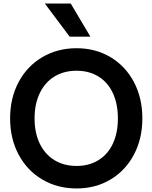

<svg xmlns="http://www.w3.org/2000/svg" viewBox="-20 -1050 860 1083"><path d="M37 -382Q37 -497 85 -587Q133 -677 218.5 -727.5Q304 -778 412 -778Q519 -778 603.5 -727.5Q688 -677 735.5 -587Q783 -497 783 -382Q783 -268 735.5 -178Q688 -88 603.5 -37.5Q519 13 412 13Q304 13 218.5 -37.5Q133 -88 85 -178Q37 -268 37 -382ZM412 -114Q483 -114 536 -147Q589 -180 617 -240.5Q645 -301 645 -382Q645 -463 617 -524Q589 -585 536 -618Q483 -651 412 -651Q340 -651 286.5 -618Q233 -585 204 -524Q175 -463 175 -382Q175 -301 204 -240.5Q233 -180 286.5 -147Q340 -114 412 -114ZM373 -843 233 -1030H379L490 -843Z"/></svg>

Font: Application Semibold
Style: Regular
Weight: 600
Designer: Wei Huang
Foundry: Wei Huang
Version: Version 0.012